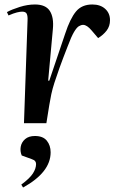

<svg xmlns="http://www.w3.org/2000/svg" viewBox="-20 -550 541 857"><path d="M103 -459Q104 -478 99.5 -488Q95 -498 79 -498Q70 -498 55.5 -494.5Q41 -491 18 -481L11 -496Q33 -508 68 -519Q103 -530 136 -530Q184 -530 202.5 -501Q221 -472 216 -420L195 -190H200L271 -400Q293 -467 319 -498.5Q345 -530 392 -530Q428 -530 449.5 -510.5Q471 -491 471 -460Q471 -433 456 -413.5Q441 -394 418 -380L389 -414Q368 -439 351 -439Q342 -439 332 -433Q322 -427 310 -406.5Q298 -386 282 -343Q260 -287 246 -248Q232 -209 223 -181Q214 -153 209 -129.5Q204 -106 200 -81L187 0H87ZM83 287 75 274Q113 246 127 224Q141 202 141 182Q141 175 137 169.5Q133 164 121 160L77 144Q69 125 72.5 105Q76 85 92 71Q108 57 136 57Q172 57 189 78Q206 99 206 130Q206 219 83 287Z"/></svg>

Font: Literata 72pt SemiBold
Style: Italic
Weight: 600
Italic angle: -2°
Designer: Latin by Veronika Burian and Jose Scaglione. Greek by Irene Vlachou. Cyrillic by Vera Evstafieva
Foundry: TypeTogether
Version: Version 3.002